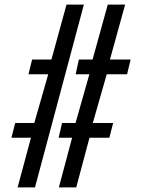

<svg xmlns="http://www.w3.org/2000/svg" viewBox="-20 -820 623 840"><path d="M57 0 115.5 -217.5H30L46.5 -282H130L191 -495H104.5L120.5 -559.5H205L271 -800H347L133 0ZM237.5 0 295.5 -217.5H236.5L251.5 -282H310.5L371 -495H311L325 -559.5H385L451.5 -800H527.5L461 -559.5H551.5L536 -495H447L386 -282H475L458.5 -217.5H371.5L313.5 0Z"/></svg>

Font: Big Shoulders Stencil Display Medium
Style: Regular
Weight: 500
Designer: Patric King
Foundry: XO Type Co
Version: Version 1.000